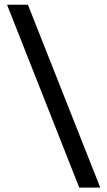

<svg xmlns="http://www.w3.org/2000/svg" viewBox="-20 -692 465 832"><path d="M414.5 121H323.5L10.5 -671.5H101Z"/></svg>

Font: Anek Bangla Medium Medium
Style: Regular
Weight: 500
Version: Version 1.003